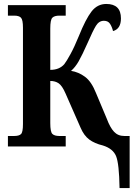

<svg xmlns="http://www.w3.org/2000/svg" viewBox="-20 -740 685 970"><path d="M584 210H635V-53H608Q576 -53 556 -74.5Q536 -96 520 -139L465 -270Q442 -328 409.5 -352Q377 -376 339 -382Q360 -400 377.5 -430.5Q395 -461 423 -524Q449 -584 464.5 -609.5Q480 -635 505 -635Q526 -635 536 -619.5Q546 -604 551 -583Q591 -594 591 -647Q591 -720 517 -720Q472 -720 442.5 -682Q413 -644 378 -557Q356 -503 336 -466.5Q316 -430 305 -416Q280 -387 234 -387V-596Q234 -640 244.5 -650.5Q255 -661 280 -661H312V-714H20V-661H52Q76 -661 86 -650.5Q96 -640 96 -600V-113Q96 -72 86 -62.5Q76 -53 52 -53H20V0H312V-53H280Q255 -53 244.5 -63.5Q234 -74 234 -118V-331Q259 -331 276.5 -319Q294 -307 311 -268L387 -95Q404 -55 431 -35Q458 -15 500 -5Q551 11 566.5 49Q582 87 584 210Z"/></svg>

Font: Noto Serif ExtraCondensed Extra
Style: Regular
Weight: 800
Width: 3
Designer: Monotype Design Team
Foundry: Monotype Imaging Inc.
Version: Version 1.002